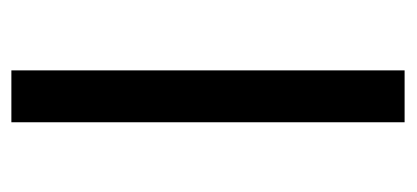

<svg xmlns="http://www.w3.org/2000/svg" viewBox="-212 -502 714 329"><g transform="rotate(90 144.5 -337.0)"><path d="M100.1 -673.8H189V0H100.1Z"/></g></svg>

Font: Droid Arabic Kufi
Style: Regular
Weight: 400
Designer: Pascal Zoghbi
Foundry: Irfont.ir
Version: Version 1.00 February 28, 2013, initial release